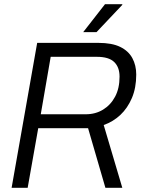

<svg xmlns="http://www.w3.org/2000/svg" viewBox="-20 -889 686 909"><path d="M35 0 156 -686H446Q510 -686 549 -667Q588 -648 606.5 -614Q625 -580 625 -536Q625 -473 604.5 -425Q584 -377 550 -345Q516 -313 471 -297L559 0H479L397 -282H161L111 0ZM173 -348H386Q432 -348 468 -370Q504 -392 525 -431.5Q546 -471 546 -526Q546 -571 520.5 -595.5Q495 -620 439 -620H220ZM374 -737 477 -869H559V-866L437 -737Z"/></svg>

Font: Archivo SemiCondensed Light
Style: Italic
Weight: 300
Width: 4
Italic angle: -10°
Designer: Hector Gatti
Foundry: Omnibus-Type
Version: Version 2.001